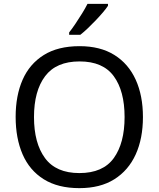

<svg xmlns="http://www.w3.org/2000/svg" viewBox="-20 -964 821 994"><path d="M720 -358Q720 -247 682.5 -164.5Q645 -82 572 -36Q499 10 391 10Q280 10 206.5 -36Q133 -82 97 -165Q61 -248 61 -359Q61 -469 97 -551Q133 -633 206.5 -679Q280 -725 392 -725Q499 -725 572 -679.5Q645 -634 682.5 -551.5Q720 -469 720 -358ZM156 -358Q156 -223 213 -145.5Q270 -68 391 -68Q513 -68 569 -145.5Q625 -223 625 -358Q625 -493 569 -569.5Q513 -646 392 -646Q271 -646 213.5 -569.5Q156 -493 156 -358ZM539 -934Q530 -920 513 -900Q496 -880 475.5 -858.5Q455 -837 434.5 -817.5Q414 -798 396 -784H338V-796Q353 -815 370.5 -841Q388 -867 405 -894.5Q422 -922 433 -944H539Z"/></svg>

Font: Noto Sans Tai Tham
Style: Regular
Weight: 400
Designer: Monotype Design Team 2013. Revised by David WIlliams 2020
Foundry: Monotype Imaging Inc.
Version: Version 2.002